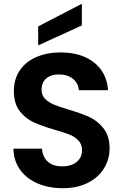

<svg xmlns="http://www.w3.org/2000/svg" viewBox="-20 -984 649 1011"><path d="M310 7Q237 7 178.5 -18Q120 -43 86 -90Q52 -137 51 -201H201Q204 -158 231.5 -133Q259 -108 307 -108Q356 -108 384 -131.5Q412 -155 412 -193Q412 -224 393 -244Q374 -264 345.5 -275.5Q317 -287 267 -301Q199 -321 156.5 -340.5Q114 -360 83.5 -399.5Q53 -439 53 -505Q53 -567 84 -613Q115 -659 171 -683.5Q227 -708 299 -708Q407 -708 474.5 -655.5Q542 -603 549 -509H395Q393 -545 364.5 -568.5Q336 -592 289 -592Q248 -592 223.5 -571Q199 -550 199 -510Q199 -482 217.5 -463.5Q236 -445 263.5 -433.5Q291 -422 341 -407Q409 -387 452 -367Q495 -347 526 -307Q557 -267 557 -202Q557 -146 528 -98Q499 -50 443 -21.5Q387 7 310 7ZM411 -850 181 -745V-845L411 -964Z"/></svg>

Font: MSTAGE SemiBold
Style: Regular
Weight: 600
Designer: Ninad Kale (Devanagari), Jonny Pinhorn (Latin)
Foundry: Indian Type Foundry
Version: 4.004